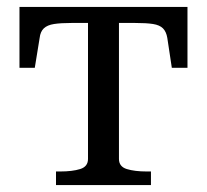

<svg xmlns="http://www.w3.org/2000/svg" viewBox="-20 -532 594 552"><path d="M277 -466V-512H519V-337H474L461 -423Q458 -441 448.5 -450.5Q439 -460 420 -463Q401 -466 368 -466ZM277 -466H186Q155 -466 135.5 -463Q116 -460 106 -450.5Q96 -441 94 -423L80 -337H36V-512H277ZM322 -75Q322 -53 344.5 -46Q367 -39 402 -39H414V0H141V-39H153Q188 -39 210.5 -46Q233 -53 233 -75V-512H322Z"/></svg>

Font: Roboto Serif 72pt
Style: Regular
Weight: 400
Designer: Greg Gazdowicz
Foundry: Commercial Type
Version: Version 1.008